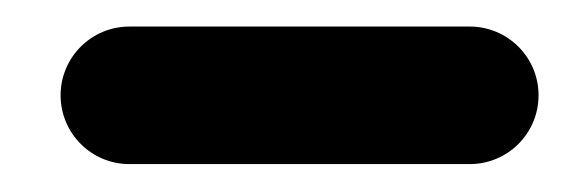

<svg xmlns="http://www.w3.org/2000/svg" viewBox="-20 -212 416 141"><path d="M75 -91.5C158.3 -91.5 241.7 -91.5 325 -91.5C352.9 -91.5 375.5 -114.1 375.5 -142C375.5 -169.9 352.9 -192.5 325 -192.5C241.7 -192.5 158.3 -192.5 75 -192.5C47.1 -192.5 24.5 -169.9 24.5 -142C24.5 -114.1 47.1 -91.5 75 -91.5Z"/></svg>

Font: FRB American Cursive Guidelines Ultra
Style: Bold Italic
Weight: 1000
Italic angle: -25°
Version: Version 2.0;Modular Font Editor K font №1